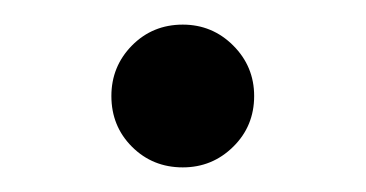

<svg xmlns="http://www.w3.org/2000/svg" viewBox="-20 -447 297 156"><path d="M128.5 -311Q104 -311 87.2 -327.8Q70.5 -344.5 70.5 -369Q70.5 -393 87.2 -410Q104 -427 128.5 -427Q152.5 -427 169.5 -410Q186.5 -393 186.5 -369Q186.5 -344.5 169.5 -327.8Q152.5 -311 128.5 -311Z"/></svg>

Font: Epilogue
Style: Regular
Weight: 400
Designer: Tyler Finck
Foundry: Etcetera Type Co
Version: Version 2.112